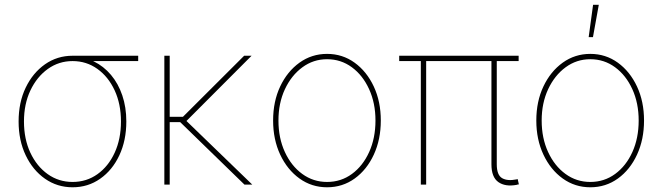

<svg xmlns="http://www.w3.org/2000/svg" viewBox="-20 -775 2782 806"><path d="M284.7 11.2Q220.2 11.2 168.9 -24.7Q117.7 -60.5 87.9 -123Q58.1 -185.5 58.1 -265.1Q58.1 -345.2 87.9 -407.2Q117.7 -469.2 168.9 -505.1Q220.2 -541 284.7 -541H560.1V-518.6H340.3H284.7Q227.1 -518.6 180.9 -485.6Q134.8 -452.6 107.7 -395.5Q80.6 -338.4 80.6 -265.1Q80.6 -191.4 107.4 -134Q134.3 -76.7 180.4 -43.9Q226.6 -11.2 284.7 -11.2Q343.3 -11.2 389.2 -43.9Q435.1 -76.7 461.4 -134Q487.8 -191.4 487.8 -265.1Q487.8 -338.4 461.2 -395.8Q434.6 -453.1 388.7 -485.8Q342.8 -518.6 284.7 -518.6V-537.1Q333 -537.1 374 -517.1Q415 -497.1 445.8 -460.7Q476.6 -424.3 493.4 -374.5Q510.3 -324.7 510.3 -265.1Q510.3 -185.5 481 -123Q451.7 -60.5 400.6 -24.7Q349.6 11.2 284.7 11.2Z M692.4 -541V0H669.9V-541ZM1036.1 -541 757.8 -262.2H677.7V-284.7H748L1004.9 -541ZM1006.3 0 730.5 -268.1 756.8 -272.9 1039.1 0Z M1353 11.2Q1288.6 11.2 1237.3 -25.6Q1186 -62.5 1156.2 -126Q1126.5 -189.5 1126.5 -269Q1126.5 -349.1 1156.2 -412.1Q1186 -475.1 1237.3 -512Q1288.6 -548.8 1353 -548.8Q1417.5 -548.8 1468.5 -512Q1519.5 -475.1 1549.1 -411.9Q1578.6 -348.6 1578.6 -269Q1578.6 -189.5 1549.3 -126Q1520 -62.5 1469 -25.6Q1418 11.2 1353 11.2ZM1353 -11.2Q1411.6 -11.2 1457.5 -44.9Q1503.4 -78.6 1529.8 -137Q1556.2 -195.3 1556.2 -269Q1556.2 -342.3 1529.5 -400.6Q1502.9 -459 1457 -492.7Q1411.1 -526.4 1353 -526.4Q1295.4 -526.4 1249.3 -492.4Q1203.1 -458.5 1176 -400.4Q1148.9 -342.3 1148.9 -269Q1148.9 -195.3 1175.8 -137Q1202.6 -78.6 1248.8 -44.9Q1294.9 -11.2 1353 -11.2Z M2148.9 1Q2101.1 9.8 2072 -10.7Q2043 -31.2 2043 -85.4V-529.3H2065.4V-85.4Q2065.4 -40 2087.9 -27.1Q2110.4 -14.2 2148.4 -22Q2150.9 -22.9 2150.6 -22.7Q2150.4 -22.5 2153.3 -22.9L2158.2 -1Q2155.8 -1 2153.6 -0.5Q2151.4 0 2148.9 1ZM1746.6 0V-529.3H1769V0ZM1655.8 -518.6V-541H2157.2V-518.6Z M2458 11.2Q2393.6 11.2 2342.3 -25.6Q2291 -62.5 2261.2 -126Q2231.4 -189.5 2231.4 -269Q2231.4 -349.1 2261.2 -412.1Q2291 -475.1 2342.3 -512Q2393.6 -548.8 2458 -548.8Q2522.5 -548.8 2573.5 -512Q2624.5 -475.1 2654.1 -411.9Q2683.6 -348.6 2683.6 -269Q2683.6 -189.5 2654.3 -126Q2625 -62.5 2574 -25.6Q2522.9 11.2 2458 11.2ZM2458 -11.2Q2516.6 -11.2 2562.5 -44.9Q2608.4 -78.6 2634.8 -137Q2661.1 -195.3 2661.1 -269Q2661.1 -342.3 2634.5 -400.6Q2607.9 -459 2562 -492.7Q2516.1 -526.4 2458 -526.4Q2400.4 -526.4 2354.2 -492.4Q2308.1 -458.5 2281 -400.4Q2253.9 -342.3 2253.9 -269Q2253.9 -195.3 2280.8 -137Q2307.6 -78.6 2353.8 -44.9Q2399.9 -11.2 2458 -11.2ZM2451.2 -619.1 2469.7 -754.9H2493.7L2469.2 -619.1Z"/></svg>

Font: Inter 17pt Thin
Style: Regular
Weight: 250
Version: Version 4.001;git-66647c0bb